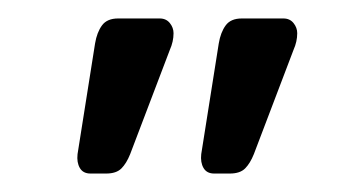

<svg xmlns="http://www.w3.org/2000/svg" viewBox="-20 -621 387 208"><path d="M212 -433Q204 -433 200.5 -439Q197 -445 198 -454L217 -574Q219 -586 224.5 -593.5Q230 -601 242 -601H287Q294 -601 298 -596Q302 -591 302 -585Q302 -576 298 -567L255 -454Q251 -444 245.5 -438.5Q240 -433 229 -433ZM78 -433Q70 -433 66.5 -439Q63 -445 64 -454L83 -574Q85 -586 90.5 -593.5Q96 -601 108 -601H153Q160 -601 164 -596Q168 -591 168 -585Q168 -576 164 -567L121 -454Q117 -444 111.5 -438.5Q106 -433 95 -433Z"/></svg>

Font: Rubik Light Light
Style: Regular
Weight: 300
Version: Version 2.101